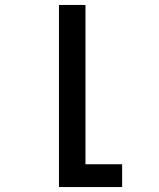

<svg xmlns="http://www.w3.org/2000/svg" viewBox="-20 -540 640 775"><path d="M218 215V-520H325V123H473V215Z"/></svg>

Font: Iosevka Semibold Extended
Style: Regular
Weight: 600
Width: 7
Monospace: yes
Designer: Belleve Invis
Foundry: Belleve Invis
Version: Version 32.5.0; ttfautohint (v1.8.4)